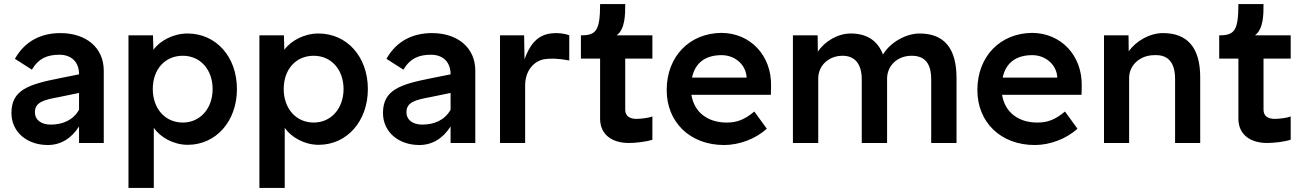

<svg xmlns="http://www.w3.org/2000/svg" viewBox="-20 -700 6376 940"><path d="M367 -337V-336L272 -317C120 -287 36 -260 36 -147C36 -53 113 10 214 10C276 10 329 -21 367 -81V0H488V-354C488 -468 400 -538 276 -538C184 -538 103 -501 53 -412L136 -359C170 -416 214 -432 271 -432C332 -432 367 -394 367 -337ZM151 -151C151 -200 195 -211 265 -224L367 -245V-163C339 -112 287 -90 228 -90C184 -90 151 -111 151 -151Z M609 220H733V-74C765 -28 829 9 899 9C1038 9 1140 -107 1140 -264C1140 -423 1037 -536 898 -536C829 -536 763 -501 731 -456L729 -527H609ZM728 -264C728 -361 788 -427 875 -427C961 -427 1021 -359 1021 -264C1021 -169 960 -100 875 -100C788 -100 728 -169 728 -264Z M1250 220H1374V-74C1406 -28 1470 9 1540 9C1679 9 1781 -107 1781 -264C1781 -423 1678 -536 1539 -536C1470 -536 1404 -501 1372 -456L1370 -527H1250ZM1369 -264C1369 -361 1429 -427 1516 -427C1602 -427 1662 -359 1662 -264C1662 -169 1601 -100 1516 -100C1429 -100 1369 -169 1369 -264Z M2186 -337V-336L2091 -317C1939 -287 1855 -260 1855 -147C1855 -53 1932 10 2033 10C2095 10 2148 -21 2186 -81V0H2307V-354C2307 -468 2219 -538 2095 -538C2003 -538 1922 -501 1872 -412L1955 -359C1989 -416 2033 -432 2090 -432C2151 -432 2186 -394 2186 -337ZM1970 -151C1970 -200 2014 -211 2084 -224L2186 -245V-163C2158 -112 2106 -90 2047 -90C2003 -90 1970 -111 1970 -151Z M2428 0H2551V-282C2551 -354 2594 -401 2644 -410C2674 -415 2713 -414 2767 -404V-527C2746 -536 2711 -540 2684 -537C2606 -531 2571 -473 2548 -410L2546 -527H2428Z M3174 -16V-130C3158 -123 3119 -118 3096 -118C3065 -118 3041 -130 3041 -163V-413H3174V-527H2999C3041 -558 3041 -629 3041 -680H2918C2918 -549 2898 -527 2824 -527V-413H2918V-119C2918 -42 2975 0 3059 0C3089 0 3141 -5 3174 -16Z M3525 10C3599 10 3680 -20 3734 -70L3673 -154C3625 -114 3588 -100 3538 -100C3443 -100 3378 -152 3365 -236H3754L3755 -279C3758 -429 3653 -538 3513 -539C3356 -538 3244 -424 3244 -259C3244 -102 3358 10 3525 10ZM3368 -320C3383 -392 3433 -430 3513 -430C3577 -430 3630 -385 3635 -325V-320Z M3862 0H3986V-316C3986 -379 4037 -427 4105 -427C4166 -427 4199 -386 4199 -311V0H4323V-315C4323 -379 4374 -427 4443 -427C4508 -427 4539 -390 4539 -310V0H4663V-318C4663 -463 4603 -536 4482 -536C4414 -536 4337 -491 4303 -433C4276 -503 4222 -536 4145 -536C4082 -536 4018 -498 3984 -447L3983 -527H3862Z M5046 10C5120 10 5201 -20 5255 -70L5194 -154C5146 -114 5109 -100 5059 -100C4964 -100 4899 -152 4886 -236H5275L5276 -279C5279 -429 5174 -538 5034 -539C4877 -538 4765 -424 4765 -259C4765 -102 4879 10 5046 10ZM4889 -320C4904 -392 4954 -430 5034 -430C5098 -430 5151 -385 5156 -325V-320Z M5385 0H5446H5508V-318C5508 -381 5561 -430 5632 -430C5699 -433 5733 -394 5733 -313V0H5856V-322C5856 -466 5794 -538 5674 -538C5608 -538 5542 -499 5506 -449L5505 -527H5385Z M6299 -16V-130C6283 -123 6244 -118 6221 -118C6190 -118 6166 -130 6166 -163V-413H6299V-527H6124C6166 -558 6166 -629 6166 -680H6043C6043 -549 6023 -527 5949 -527V-413H6043V-119C6043 -42 6100 0 6184 0C6214 0 6266 -5 6299 -16Z"/></svg>

Font: Easer Grotesk Medium
Style: Regular
Weight: 500
Designer: Boardeaser, Bonnie Shaver-Troup, Thomas Jockin
Foundry: Lexend
Version: Version 1.001;Glyphs 3.1.2 (3151)